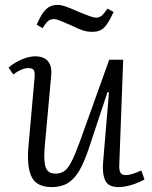

<svg xmlns="http://www.w3.org/2000/svg" viewBox="-20 -750 622 784"><path d="M15 -474Q28 -486 46.5 -496.5Q65 -507 85.5 -513.5Q106 -520 124 -520Q158 -520 175.5 -500.5Q193 -481 189 -441L162 -144Q158 -88 167.5 -64.5Q177 -41 206 -41Q227 -41 242 -51Q257 -61 271.5 -89Q286 -117 305 -169L426 -506H483L467 -77Q466 -56 471.5 -45.5Q477 -35 494 -35Q505 -35 521.5 -40Q538 -45 557 -54L570 -17Q561 -12 547.5 -6Q534 0 519 4.5Q504 9 490 11.5Q476 14 464 14Q423 14 410 -12.5Q397 -39 401 -87L425 -373L419 -374L342 -142Q324 -88 304 -53.5Q284 -19 257 -2.5Q230 14 192 14Q130 14 109.5 -27Q89 -68 96 -150L121 -431Q123 -453 118.5 -462.5Q114 -472 96 -472Q82 -472 66 -465Q50 -458 34 -446ZM358 -620Q337 -620 319.5 -625.5Q302 -631 274 -645Q240 -660 224.5 -666Q209 -672 201 -672Q187 -672 177.5 -665Q168 -658 154 -635L130 -649Q144 -682 157 -699.5Q170 -717 184 -723.5Q198 -730 216 -730Q229 -730 245.5 -724.5Q262 -719 298 -703Q325 -692 343.5 -685Q362 -678 373 -678Q385 -678 394.5 -685.5Q404 -693 419 -715L444 -701Q429 -669 416.5 -651Q404 -633 390 -626.5Q376 -620 358 -620Z"/></svg>

Font: Literata 24pt Light
Style: Italic
Weight: 300
Italic angle: -2°
Designer: Latin by Veronika Burian and Jose Scaglione. Greek by Irene Vlachou. Cyrillic by Vera Evstafieva
Foundry: TypeTogether
Version: Version 3.103;gftools[0.9.29]